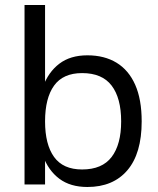

<svg xmlns="http://www.w3.org/2000/svg" viewBox="-20 -737 632 767"><path d="M160 -717V0H78V-717ZM329 10Q261 10 217 -23Q173 -56 151.5 -115Q130 -174 130 -252Q130 -331 151.5 -390Q173 -449 217 -482.5Q261 -516 329 -516Q397 -516 445.5 -486.5Q494 -457 520 -398.5Q546 -340 546 -252Q546 -124 489 -57Q432 10 329 10ZM308 -60Q388 -60 426 -110Q464 -160 464 -252Q464 -345 426 -395Q388 -445 308 -445Q232 -445 196 -395Q160 -345 160 -252Q160 -160 196 -110Q232 -60 308 -60Z"/></svg>

Font: 42dot Sans Light
Style: Regular
Weight: 400
Version: Version 1.000